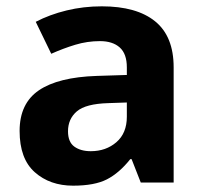

<svg xmlns="http://www.w3.org/2000/svg" viewBox="-20 -577 644 607"><path d="M302 -557Q412 -557 470.5 -509.5Q529 -462 529 -364V0H425L396 -74H392Q357 -30 318 -10Q279 10 211 10Q138 10 90 -32.5Q42 -75 42 -163Q42 -250 103 -291.5Q164 -333 286 -337L381 -340V-364Q381 -407 358.5 -427Q336 -447 296 -447Q256 -447 218 -435.5Q180 -424 142 -407L93 -508Q137 -531 190.5 -544Q244 -557 302 -557ZM323 -251Q251 -249 223 -225Q195 -201 195 -162Q195 -128 215 -113.5Q235 -99 267 -99Q315 -99 348 -127.5Q381 -156 381 -208V-253Z"/></svg>

Font: Noto Sans Gujarati UI
Style: Bold
Weight: 700
Designer: Jelle Bosma - Monotype Design Team, Universal Thirst
Foundry: Monotype Imaging Inc.
Version: Version 2.106; ttfautohint (v1.8.4.7-5d5b)